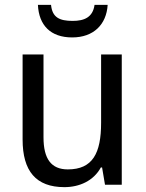

<svg xmlns="http://www.w3.org/2000/svg" viewBox="-20 -826 599 790"><path d="M423 -806H369C362 -755 327 -740 279 -740C225 -740 195 -754 190 -806H136C140 -722 188 -672 277 -672C365 -672 418 -725 423 -806ZM481 -602H396V-321C396 -195 361 -129 259 -129C191 -129 159 -172 159 -261V-602H73V-252C73 -122 128 -56 245 -56C307 -56 365 -82 395 -137H400L412 -66H481Z"/></svg>

Font: Noto Sans Malayalam UI SemiCondensed
Style: Regular
Weight: 400
Width: 4
Designer: Jelle Bosma - Monotype Design Team
Foundry: Monotype Imaging Inc.
Version: Version 2.104